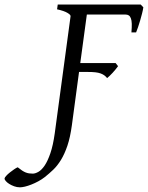

<svg xmlns="http://www.w3.org/2000/svg" viewBox="-167 -635 648 841"><path d="M147.9 -86.9Q140.6 -33.2 128.2 3.4Q115.7 40 100.1 65.4Q84.5 90.8 66.4 108.2Q48.3 125.5 29.3 140.6Q16.1 150.9 0.7 159.2Q-14.6 167.5 -29.5 173.3Q-44.4 179.2 -57.6 182.4Q-70.8 185.5 -79.6 185.5Q-92.8 185.5 -105.2 180.9Q-117.7 176.3 -127.2 170.2Q-136.7 164.1 -142.1 157.5Q-147.5 150.9 -147 146.5Q-146.5 142.6 -139.9 135.3Q-133.3 127.9 -124 120.6Q-114.7 113.3 -105.2 106.7Q-95.7 100.1 -89.4 97.7Q-78.6 106.4 -70.1 112.1Q-61.5 117.7 -54 120.6Q-46.4 123.5 -39.1 124.5Q-31.7 125.5 -23.4 125.5Q-12.7 125.5 1.2 117.7Q15.1 109.9 28.6 90.1Q42 70.3 53.7 36.1Q65.4 2 72.8 -50.8L142.1 -564Q143.1 -569.8 128.4 -578.6Q113.8 -587.4 83 -594.2L85.9 -615.2H449.2L460.9 -603Q459 -590.3 455.1 -575.2Q451.2 -560.1 446.8 -544.9Q442.4 -529.8 437.7 -516.1Q433.1 -502.4 429.2 -493.2H408.7Q410.6 -515.6 410.2 -530.8Q409.7 -545.9 406.2 -554.9Q402.8 -564 397 -567.6Q391.1 -571.3 382.8 -571.3H213.4L184.6 -358.9H339.4L350.1 -345.2Q345.2 -338.4 339.1 -330.8Q333 -323.2 326.4 -316.2Q319.8 -309.1 313.5 -303Q307.1 -296.9 302.2 -293Q296.4 -300.3 289.6 -305.2Q282.7 -310.1 273.2 -313.5Q263.7 -316.9 250.2 -318.4Q236.8 -319.8 218.8 -319.8H179.2L147.9 -86.9Z"/></svg>

Font: GentiumAlt
Style: Italic
Weight: 400
Italic angle: -7°
Designer: J. Victor Gaultney
Version: Version 1.02; 2005; OFL release